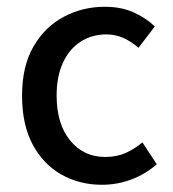

<svg xmlns="http://www.w3.org/2000/svg" viewBox="-20 -520 498 553"><path d="M273.9 12.2Q209 12.2 156.7 -17.3Q104.5 -46.9 74 -104Q43.5 -161.1 43.5 -244.6Q43.5 -329.1 76.4 -386Q109.4 -442.9 163.8 -471.7Q218.3 -500.5 281.7 -500.5Q329.6 -500.5 365.5 -484.1Q401.4 -467.8 425.8 -443.8L378.9 -382.3Q358.4 -400.4 335.4 -410.6Q312.5 -420.9 286.1 -420.9Q244.6 -420.9 211.9 -399.7Q179.2 -378.4 161.1 -339.1Q143.1 -299.8 143.1 -244.6Q143.1 -163.1 181.9 -115.5Q220.7 -67.9 283.2 -67.9Q316.4 -67.9 342.8 -79.8Q369.1 -91.8 390.1 -109.9L431.6 -46.9Q397.9 -17.6 357.4 -2.7Q316.9 12.2 273.9 12.2Z"/></svg>

Font: Varta Light SemiBold
Style: Regular
Weight: 600
Version: Version 1.004